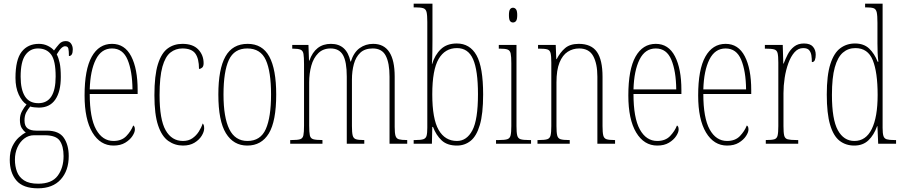

<svg xmlns="http://www.w3.org/2000/svg" viewBox="-20 -780 4897 1042"><path d="M186 242Q105 242 69 199.5Q33 157 33 87Q33 43 47.5 13.5Q62 -16 82 -34Q102 -52 120 -61Q108 -69 98 -85Q88 -101 88 -130Q88 -156 99.5 -177Q111 -198 124 -213Q99 -229 81.5 -267Q64 -305 64 -357Q64 -456 97.5 -499Q131 -542 191 -542Q218 -542 240 -531Q262 -520 273 -506Q287 -525 301 -541Q315 -557 337 -557Q356 -557 365.5 -543.5Q375 -530 375 -512Q375 -476 354 -476Q354 -504 351 -516.5Q348 -529 333 -529Q324 -529 313.5 -519.5Q303 -510 288 -485Q298 -466 304 -438Q310 -410 310 -362Q310 -283 280 -239.5Q250 -196 191 -196Q181 -196 166.5 -197.5Q152 -199 144 -202Q132 -188 122.5 -170.5Q113 -153 113 -126Q113 -96 129.5 -83.5Q146 -71 177 -71H234Q300 -71 326.5 -32Q353 7 353 67Q353 146 309.5 194Q266 242 186 242ZM188 -220Q282 -220 282 -365Q282 -451 257.5 -484Q233 -517 186 -517Q143 -517 117.5 -481Q92 -445 92 -364Q92 -294 115.5 -257Q139 -220 188 -220ZM187 217Q261 217 293 174Q325 131 325 67Q325 14 304.5 -16Q284 -46 222 -46H165Q135 -46 111.5 -28Q88 -10 74.5 20Q61 50 61 86Q61 122 72 151.5Q83 181 110.5 199Q138 217 187 217Z M596 10Q524 10 481.5 -61Q439 -132 439 -262Q439 -403 478 -472.5Q517 -542 588 -542Q657 -542 692 -474.5Q727 -407 727 -291V-270H467Q467 -140 501.5 -77.5Q536 -15 596 -15Q640 -15 665.5 -41.5Q691 -68 703 -99Q707 -97 709.5 -92Q712 -87 712 -77Q712 -62 698.5 -41.5Q685 -21 659.5 -5.5Q634 10 596 10ZM699 -295Q698 -394 672.5 -455.5Q647 -517 588 -517Q530 -517 500 -457Q470 -397 467 -295Z M973 10Q929 10 893.5 -15Q858 -40 838 -99.5Q818 -159 818 -263Q818 -371 837 -431.5Q856 -492 890 -517Q924 -542 970 -542Q1027 -542 1056 -511.5Q1085 -481 1085 -437Q1085 -420 1077 -413Q1069 -406 1060 -406Q1060 -462 1040 -489.5Q1020 -517 970 -517Q933 -517 905 -495Q877 -473 861.5 -418Q846 -363 846 -264Q846 -131 879 -73Q912 -15 973 -15Q1003 -15 1024 -29.5Q1045 -44 1059 -66Q1073 -88 1080 -110Q1084 -106 1086 -100Q1088 -94 1088 -83Q1088 -65 1074.5 -43Q1061 -21 1035.5 -5.5Q1010 10 973 10Z M1322 10Q1247 10 1206 -57Q1165 -124 1165 -267Q1165 -405 1203.5 -473.5Q1242 -542 1324 -542Q1404 -542 1441.5 -473Q1479 -404 1479 -267Q1479 -122 1439 -56Q1399 10 1322 10ZM1323 -15Q1394 -15 1422.5 -79.5Q1451 -144 1451 -267Q1451 -392 1422.5 -454.5Q1394 -517 1322 -517Q1251 -517 1222 -454.5Q1193 -392 1193 -267Q1193 -143 1224.5 -79Q1256 -15 1323 -15Z M1555 0V-20H1564Q1595 -20 1609 -24.5Q1623 -29 1626.5 -45.5Q1630 -62 1630 -98V-432Q1630 -470 1627 -487.5Q1624 -505 1611 -510.5Q1598 -516 1568 -516H1566V-536H1654L1657 -451H1659Q1691 -542 1776 -542Q1862 -542 1882 -446H1884Q1900 -496 1932 -519Q1964 -542 2005 -542Q2122 -542 2122 -364V-91Q2122 -58 2126.5 -43Q2131 -28 2145 -24Q2159 -20 2188 -20H2190V0H2094V-364Q2094 -438 2073.5 -477.5Q2053 -517 2003 -517Q1960 -517 1935.5 -494Q1911 -471 1900.5 -432.5Q1890 -394 1890 -348V-96Q1890 -61 1894 -45Q1898 -29 1911.5 -24.5Q1925 -20 1954 -20H1957V0H1862V-364Q1862 -445 1841.5 -481Q1821 -517 1774 -517Q1733 -517 1707 -491Q1681 -465 1669.5 -423.5Q1658 -382 1658 -333V-98Q1658 -62 1661.5 -45.5Q1665 -29 1680 -24.5Q1695 -20 1728 -20H1730V0Z M2460 10Q2407 10 2377 -18Q2347 -46 2330 -91H2326L2324 0H2225V-20H2235Q2264 -20 2277.5 -24.5Q2291 -29 2295 -43Q2299 -57 2299 -87V-661Q2299 -698 2295 -714.5Q2291 -731 2277 -735.5Q2263 -740 2234 -740H2225V-760H2327V-561Q2327 -535 2326.5 -499.5Q2326 -464 2324 -432H2325Q2340 -482 2372.5 -513Q2405 -544 2459 -544Q2530 -544 2566 -480Q2602 -416 2602 -267Q2602 -162 2584 -101.5Q2566 -41 2534 -15.5Q2502 10 2460 10ZM2460 -15Q2513 -15 2543.5 -72.5Q2574 -130 2574 -269Q2574 -398 2547.5 -458.5Q2521 -519 2460 -519Q2395 -519 2360.5 -460Q2326 -401 2326 -268Q2326 -135 2360.5 -75Q2395 -15 2460 -15Z M2764 -658Q2754 -658 2748 -666Q2742 -674 2742 -698Q2742 -721 2748 -729.5Q2754 -738 2764 -738Q2774 -738 2780.5 -729.5Q2787 -721 2787 -698Q2787 -674 2780.5 -666Q2774 -658 2764 -658ZM2672 0V-20H2688Q2719 -20 2733 -24.5Q2747 -29 2751 -45Q2755 -61 2755 -96V-437Q2755 -473 2751.5 -489.5Q2748 -506 2735 -511Q2722 -516 2693 -516H2687V-536H2783V-96Q2783 -61 2787 -45Q2791 -29 2805 -24.5Q2819 -20 2849 -20H2862V0Z M2897 0V-20H2905Q2936 -20 2950 -24.5Q2964 -29 2968 -45Q2972 -61 2972 -96V-441Q2972 -476 2968 -492Q2964 -508 2950 -512Q2936 -516 2905 -516H2900V-536H2996L2999 -459H3001Q3020 -496 3047 -519Q3074 -542 3121 -542Q3189 -542 3219.5 -498.5Q3250 -455 3250 -363V-96Q3250 -61 3254 -45Q3258 -29 3271.5 -24.5Q3285 -20 3314 -20H3318V0H3222V-364Q3222 -434 3199.5 -475.5Q3177 -517 3123 -517Q3089 -517 3061 -499Q3033 -481 3016.5 -440.5Q3000 -400 3000 -333V-96Q3000 -61 3004 -45Q3008 -29 3022 -24.5Q3036 -20 3066 -20H3072V0Z M3547 10Q3475 10 3432.5 -61Q3390 -132 3390 -262Q3390 -403 3429 -472.5Q3468 -542 3539 -542Q3608 -542 3643 -474.5Q3678 -407 3678 -291V-270H3418Q3418 -140 3452.5 -77.5Q3487 -15 3547 -15Q3591 -15 3616.5 -41.5Q3642 -68 3654 -99Q3658 -97 3660.5 -92Q3663 -87 3663 -77Q3663 -62 3649.5 -41.5Q3636 -21 3610.5 -5.5Q3585 10 3547 10ZM3650 -295Q3649 -394 3623.5 -455.5Q3598 -517 3539 -517Q3481 -517 3451 -457Q3421 -397 3418 -295Z M3926 10Q3854 10 3811.5 -61Q3769 -132 3769 -262Q3769 -403 3808 -472.5Q3847 -542 3918 -542Q3987 -542 4022 -474.5Q4057 -407 4057 -291V-270H3797Q3797 -140 3831.5 -77.5Q3866 -15 3926 -15Q3970 -15 3995.5 -41.5Q4021 -68 4033 -99Q4037 -97 4039.5 -92Q4042 -87 4042 -77Q4042 -62 4028.5 -41.5Q4015 -21 3989.5 -5.5Q3964 10 3926 10ZM4029 -295Q4028 -394 4002.5 -455.5Q3977 -517 3918 -517Q3860 -517 3830 -457Q3800 -397 3797 -295Z M4136 0V-20H4137Q4168 -20 4182 -24Q4196 -28 4200 -44Q4204 -60 4204 -96V-440Q4204 -476 4200 -492Q4196 -508 4181 -512Q4166 -516 4134 -516H4131V-536H4228L4231 -435H4233Q4242 -459 4255 -484.5Q4268 -510 4289.5 -527Q4311 -544 4343 -544Q4377 -544 4392 -526.5Q4407 -509 4407 -483Q4407 -466 4402.5 -454.5Q4398 -443 4386 -443Q4386 -462 4383.5 -479Q4381 -496 4371.5 -507.5Q4362 -519 4339 -519Q4312 -519 4292 -496.5Q4272 -474 4258.5 -437Q4245 -400 4238.5 -357.5Q4232 -315 4232 -274V-96Q4232 -60 4236 -44Q4240 -28 4255 -24Q4270 -20 4301 -20H4312V0Z M4616 10Q4570 10 4536.5 -16Q4503 -42 4485 -103Q4467 -164 4467 -267Q4467 -372 4486.5 -432.5Q4506 -493 4540.5 -518.5Q4575 -544 4620 -544Q4668 -544 4697 -516.5Q4726 -489 4743 -445H4747Q4744 -468 4743 -493Q4742 -518 4742 -544V-656Q4742 -696 4738 -713.5Q4734 -731 4721 -735.5Q4708 -740 4680 -740H4675V-760H4770V-86Q4770 -56 4774.5 -42Q4779 -28 4792.5 -24Q4806 -20 4833 -20H4843V0H4746L4742 -95H4740Q4723 -47 4693 -18.5Q4663 10 4616 10ZM4617 -15Q4679 -15 4711 -79.5Q4743 -144 4743 -265Q4743 -388 4716.5 -453.5Q4690 -519 4622 -519Q4583 -519 4554.5 -494.5Q4526 -470 4510.5 -414.5Q4495 -359 4495 -265Q4495 -132 4527 -73.5Q4559 -15 4617 -15Z"/></svg>

Font: Noto Serif Myanmar ExtraCondensed Thin
Style: Regular
Weight: 100
Width: 2
Designer: Ben Mitchell and the Monotype Design Team
Foundry: Monotype Imaging Inc.
Version: Version 2.106; ttfautohint (v1.8.4.7-5d5b)